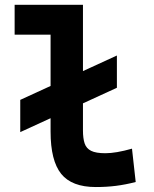

<svg xmlns="http://www.w3.org/2000/svg" viewBox="-20 -752 626 782"><path d="M62.5 -213.9V-345.2L456.1 -525.9V-394.5ZM370.1 9.8Q272.5 9.8 229.2 -43.9Q186 -97.7 186 -215.8V-732.4H317.9V-220.7Q317.9 -188.5 324.7 -168Q331.5 -147.5 351.1 -137.7Q370.6 -127.9 409.2 -127.9Q452.1 -127.9 517.6 -146.5L532.7 -10.7Q491.2 0 452.6 4.9Q414.1 9.8 370.1 9.8ZM39.6 -610.8V-732.4H194.8V-610.8Z"/></svg>

Font: Cascadia Code PL
Style: Regular
Weight: 400
Monospace: yes
Designer: Aaron Bell
Foundry: Saja Typeworks
Version: Version 2102.003